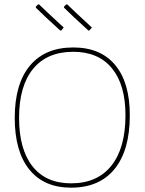

<svg xmlns="http://www.w3.org/2000/svg" viewBox="-20 -861 667 886"><path d="M274 -734 263 -721 258 -720Q181 -790 146 -825L145 -830L155 -840L160 -841Q183 -818 274 -734ZM404 -734 393 -721 388 -720Q311 -790 276 -825L275 -830L285 -840L290 -841Q313 -818 404 -734ZM318 -642Q444 -642 511.5 -561Q579 -480 579 -329Q579 -168 509 -81.5Q439 5 308 5Q183 5 115.5 -78.5Q48 -162 48 -317Q48 -474 118 -558Q188 -642 318 -642ZM318 -622Q197 -622 132.5 -543Q68 -464 68 -317Q68 -172 130 -93.5Q192 -15 308 -15Q429 -15 494 -96.5Q559 -178 559 -329Q559 -470 496.5 -546Q434 -622 318 -622Z"/></svg>

Font: Alegreya Sans Thin
Style: Regular
Weight: 100
Designer: Juan Pablo del Peral
Foundry: Huerta Tipografica
Version: Version 2.007